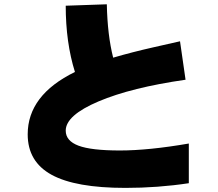

<svg xmlns="http://www.w3.org/2000/svg" viewBox="-20 -832 1040 917"><path d="M112.3 -190.4Q112.3 -377.9 337.9 -488.3Q293.9 -628.9 293.9 -804.7L490.2 -811.5Q493.2 -664.1 520.5 -556.6Q610.4 -583 712.4 -606Q814.5 -628.9 839.8 -634.8L866.2 -451.2Q607.4 -414.1 450.7 -347.7Q293.9 -281.2 293.9 -208Q293.9 -159.2 355 -136.2Q416 -113.3 552.7 -113.3Q689.5 -113.3 881.8 -146.5V43Q733.4 65.4 579.1 65.4Q340.8 65.4 226.6 2.9Q112.3 -59.6 112.3 -190.4Z"/></svg>

Font: GenEi M Gothic v2 Black
Style: Regular
Weight: 900
Version: Version 2.0